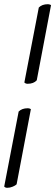

<svg xmlns="http://www.w3.org/2000/svg" viewBox="-31 -772 262 912"><path d="M99.6 -374Q94.7 -374 89.4 -376.5Q84 -378.9 85 -381.8L153.3 -736.3Q168.9 -752 196.3 -752Q201.2 -752 207 -750Q212.9 -748 210.9 -745.1L143.6 -390.6Q128.9 -374 99.6 -374ZM2.9 120.1Q-2 120.1 -6.8 117.7Q-11.7 115.2 -10.7 112.3L57.6 -242.2Q73.2 -257.8 100.6 -257.8Q105.5 -257.8 111.3 -255.9Q117.2 -253.9 115.2 -251L47.9 103.5Q42 109.4 29.3 114.7Q16.6 120.1 2.9 120.1Z"/></svg>

Font: Crimson Text
Style: Italic
Weight: 400
Italic angle: -11°
Designer: Sebastian Kosch
Foundry: Sebastian Kosch
Version: Version 1.100; ttfautohint (v1.8.4)